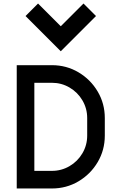

<svg xmlns="http://www.w3.org/2000/svg" viewBox="-20 -1070 690 1090"><path d="M75 -700H275Q357 -700 425.5 -659.5Q494 -619 534.5 -550.5Q575 -482 575 -400V-300Q575 -218 534.5 -149.5Q494 -81 425.5 -40.5Q357 0 275 0H75ZM275 -100Q329 -100 375 -127Q421 -154 448 -200Q475 -246 475 -300V-400Q475 -454 448 -500Q421 -546 375 -573Q329 -600 275 -600H175V-100ZM196 -1050 325 -921 454 -1050 525 -979 325 -779 125 -979Z"/></svg>

Font: Monoikos Medium
Style: Regular
Weight: 500
Designer: Brian Krent
Version: Version 0.088